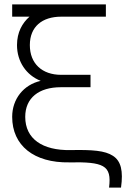

<svg xmlns="http://www.w3.org/2000/svg" viewBox="-20 -740 579 875"><path d="M296.5 0C374 -1.5 421.5 2 449 17.5C477.5 33.5 483.5 63.5 477 115H531.5C542 39.5 532 -6 494.5 -30C458.5 -53.5 402.5 -58 301 -56C174 -54 95 -106.5 95 -207.5C95 -294 157.5 -342.5 257 -342.5H392.5V-399H258.5C172 -399 116 -450 116 -534.5C116 -618.5 172 -664 259 -664H462.5V-720H35.5V-664H114.5C82 -635.5 57.5 -593.5 57.5 -534.5C57.5 -459.5 99.5 -397.5 165.5 -371.5C87.5 -354 35.5 -289 35.5 -207.5C35.5 -77 134.5 3 296.5 0Z"/></svg>

Font: Vela Sans Light
Style: Regular
Weight: 300
Designer: Principal design: Mikhail Sharanda - project Manrope.
Design modification: Ravid Balaliev
Foundry: Mikhail Sharanda
Version: Version 1.001